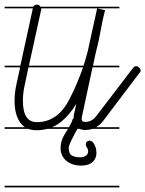

<svg xmlns="http://www.w3.org/2000/svg" viewBox="-20 -571 628 830"><path d="M496 -14H380Q365 -9 349 -9Q335 -9 324 -14H315Q310 -4 303 7Q296 21 289.5 34Q283 47 279 58Q277 66 277 73Q277 75 278 77Q279 96 293 102.5Q307 109 326 109Q344 109 354 100Q361 93 361 83V80Q360 73 355.5 66Q351 59 351 54V51Q351 47 354 43Q360 37 368 37Q373 37 378.5 41.5Q384 46 387.5 52.5Q391 59 393.5 66.5Q396 74 396 80Q397 86 397 90Q397 112 382 128Q364 145 331 145Q295 145 270.5 127Q246 109 242 77V67Q242 54 246 40Q252 20 266 -1Q269 -7 274 -14H185Q163 -8 139 -8Q118 -8 102 -14H0V-21H88Q76 -29 67 -42Q43 -76 43 -135Q43 -152 45 -170.5Q47 -189 52 -211L67 -280H0V-287H68L122 -535H0V-542H124Q128 -551 139 -551Q148 -551 153 -545Q154 -544 155 -542H496V-535H400L434 -527V-526Q423 -485 415.5 -440.5Q408 -396 394 -343L382 -287H496V-280H380L334 -66Q333 -64 333 -59V-58H335L333 -55Q335 -47 339 -45.5Q343 -44 349 -44Q377 -44 396 -69L555 -277Q561 -285 569 -285Q575 -285 581.5 -279Q588 -273 588 -266Q588 -260 583 -256L425 -47Q411 -30 395 -21H496ZM158 -529 105 -287H341Q351 -317 359 -348L400 -535H158V-534ZM79 -135Q79 -43 139 -43Q229 -43 279 -140Q314 -207 339 -280H103L87 -204Q79 -170 79 -135ZM496 239H0V232H496ZM283 -30 290 -44Q293 -51 295 -58H298Q298 -63 299 -73L310 -122Q279 -71 237 -39Q222 -28 205 -21H278Q280 -25 283 -30Z"/></svg>

Font: Gruenewald VA 1. Klasse
Style: Regular
Weight: 400
Designer: Peter Wiegel
Foundry: Peter Wiegel, nach dem Schriftentwurf von Dr. H. Gr¸newald
Version: Version 0.007